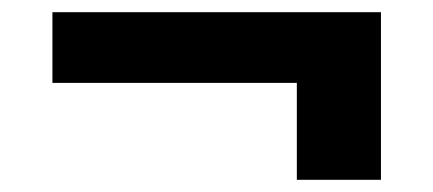

<svg xmlns="http://www.w3.org/2000/svg" viewBox="-20 -440 711 315"><path d="M605 -145V-420H66V-304H467V-145Z"/></svg>

Font: LT Wave Alt Bold
Style: Regular
Weight: 700
Designer: Daniel Lyons
Version: Version 2.5 (Glyphs App)